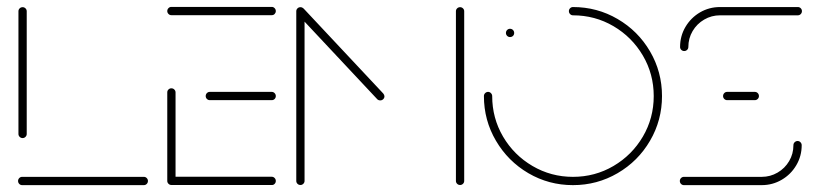

<svg xmlns="http://www.w3.org/2000/svg" viewBox="-20 -539 2382 559"><path d="M410.7 -12.2Q410.7 -7 407.2 -3.5Q403.7 0 398.9 0H44.4Q39.6 0 36.1 -3.5Q32.6 -7 32.6 -12.2Q32.6 -17 36.1 -20.6Q39.6 -24.1 44.4 -24.1H398.9Q403.7 -24.1 407.2 -20.6Q410.7 -17 410.7 -12.2ZM45.9 -137Q40.7 -137 37.2 -140.6Q33.7 -144.1 33.7 -148.9V-506.3Q33.7 -511.1 37.2 -514.6Q40.7 -518.1 45.9 -518.1Q50.7 -518.1 54.3 -514.6Q57.8 -511.1 57.8 -506.3V-148.9Q57.8 -144.1 54.3 -140.6Q50.7 -137 45.9 -137Z M467 -13V-270Q467 -275.2 470.6 -278.5Q474.1 -281.9 478.9 -281.9Q484.1 -281.9 487.6 -278.3Q491.1 -274.8 491.1 -270V-13ZM783 -12.2Q783 -7 779.4 -3.5Q775.9 0 771.1 -0.4H478.9Q474.1 -0.4 470.6 -3.9Q467 -7.4 467 -12.2Q467 -17.4 470.6 -20.9Q474.1 -24.4 478.9 -24.4H771.1Q775.9 -24.4 779.4 -20.9Q783 -17.4 783 -12.2ZM578.9 -259.3Q578.9 -264.4 582.4 -268Q585.9 -271.5 590.7 -271.5H771.1Q775.9 -271.5 779.4 -268Q783 -264.4 783 -259.3Q783 -254.4 779.6 -250.9Q776.3 -247.4 771.1 -247.4H590.7Q585.9 -247.4 582.4 -250.9Q578.9 -254.4 578.9 -259.3ZM467 -506.7Q467 -511.9 470.6 -515.4Q474.1 -518.9 478.9 -518.9H771.1Q775.9 -518.9 779.4 -515.4Q783 -511.9 783 -506.7Q783 -501.9 779.6 -498.3Q776.3 -494.8 771.1 -494.8H478.9Q474.1 -494.8 470.6 -498.3Q467 -501.9 467 -506.7Z M854.8 -518.1Q859.6 -518.1 863.1 -514.6Q866.7 -511.1 866.7 -506.3V-12.2Q866.7 -7.4 863.1 -3.9Q859.6 -0.4 854.8 -0.4Q849.6 -0.4 846.1 -3.9Q842.6 -7.4 842.6 -12.2V-506.3Q842.6 -511.1 846.1 -514.6Q849.6 -518.1 854.8 -518.1ZM1099.3 -258.5Q1099.3 -253.7 1095.7 -250.2Q1092.2 -246.7 1087 -246.7Q1081.5 -246.7 1078.1 -250.4L847 -497Q843.7 -500.4 843.7 -505.6Q843.7 -510.7 847.2 -514.1Q850.7 -517.4 855.6 -517.4Q860.7 -517.4 864.4 -513.7L1095.9 -266.7Q1099.3 -262.6 1099.3 -258.5ZM1319.6 -518.1Q1324.4 -518.1 1328 -514.6Q1331.5 -511.1 1331.5 -506.3V-12.2Q1331.5 -7.4 1328 -3.9Q1324.4 -0.4 1319.6 -0.4Q1314.4 -0.4 1310.9 -3.9Q1307.4 -7.4 1307.4 -12.2V-506.3Q1307.4 -511.1 1310.9 -514.6Q1314.4 -518.1 1319.6 -518.1Z M1453 -443Q1453 -448.1 1456.5 -451.7Q1460 -455.2 1464.8 -455.2Q1470 -455.2 1473.5 -451.7Q1477 -448.1 1477 -443Q1477 -437.8 1473.5 -434.4Q1470 -431.1 1464.8 -431.1Q1460 -431.1 1456.5 -434.6Q1453 -438.1 1453 -443ZM1636.3 -506.7Q1636.3 -511.5 1639.8 -515Q1643.3 -518.5 1648.1 -518.5Q1718.5 -518.5 1778.1 -483.7Q1837.8 -448.9 1872.6 -389.3Q1907.4 -329.6 1907.4 -259.3Q1907.4 -188.9 1872.6 -129.3Q1837.8 -69.6 1778.1 -34.8Q1718.5 0 1648.1 0Q1577.8 0 1518.3 -34.8Q1458.9 -69.6 1423.9 -129.3Q1388.9 -188.9 1388.9 -259.3Q1388.9 -264.4 1392.6 -268Q1396.3 -271.5 1401.1 -271.5Q1405.9 -271.5 1409.4 -267.8Q1413 -264.1 1413 -259.3Q1413 -195.2 1444.6 -141.3Q1476.3 -87.4 1530.4 -55.7Q1584.4 -24.1 1648.1 -24.1Q1712.2 -24.1 1766.1 -55.7Q1820 -87.4 1851.7 -141.3Q1883.3 -195.2 1883.3 -259.3Q1883.3 -323.3 1851.7 -377.2Q1820 -431.1 1766.1 -462.8Q1712.2 -494.4 1648.1 -494.4Q1643.3 -494.4 1639.8 -498Q1636.3 -501.5 1636.3 -506.7Z M2302.2 -128.5Q2307 -128.5 2310.6 -124.8Q2314.1 -121.1 2314.1 -116.3Q2314.1 -84.4 2298.3 -57.8Q2282.6 -31.1 2255.9 -15.6Q2229.3 0 2197.8 0H1971.1Q1966.3 0 1962.8 -3.5Q1959.3 -7 1959.3 -12.2Q1959.3 -17 1962.8 -20.6Q1966.3 -24.1 1971.1 -24.1H2197.8Q2222.6 -24.1 2243.9 -36.5Q2265.2 -48.9 2277.6 -70Q2290 -91.1 2290 -116.3Q2290 -121.5 2293.7 -125Q2297.4 -128.5 2302.2 -128.5ZM2189.6 -259.3Q2189.6 -254.4 2186.1 -250.9Q2182.6 -247.4 2177.4 -247.4H2097Q2092.2 -247.4 2088.7 -250.9Q2085.2 -254.4 2085.2 -259.3Q2085.2 -264.4 2088.7 -268Q2092.2 -271.5 2097 -271.5H2177.4Q2182.6 -271.5 2186.1 -268Q2189.6 -264.4 2189.6 -259.3ZM1972.2 -390.4Q1967 -390.4 1963.5 -393.9Q1960 -397.4 1960 -402.2Q1960 -434.1 1975.7 -460.7Q1991.5 -487.4 2018.1 -503Q2044.8 -518.5 2076.3 -518.5H2303Q2307.8 -518.5 2311.3 -515Q2314.8 -511.5 2314.8 -506.7Q2314.8 -501.5 2311.3 -498Q2307.8 -494.4 2303 -494.4H2076.3Q2051.5 -494.4 2030.2 -482Q2008.9 -469.6 1996.5 -448.5Q1984.1 -427.4 1984.1 -402.2Q1984.1 -397.4 1980.6 -393.9Q1977 -390.4 1972.2 -390.4Z"/></svg>

Font: 26F Galaxy Sans Thin
Style: Regular
Weight: 100
Designer: C₂₉H₂₅N₃O₅
Version: Version 1.100